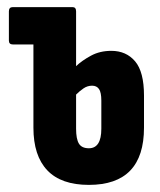

<svg xmlns="http://www.w3.org/2000/svg" viewBox="-20 -514 451 540"><path d="M230 6Q152 6 113 -35Q74 -76 74 -155V-389H16Q5 -389 5 -400V-482Q5 -494 16 -494H184Q194 -494 194 -482V-328Q211 -344 236 -357.5Q261 -371 293 -371Q335 -371 360 -341.5Q385 -312 385 -245V-155Q385 6 230 6ZM194 -152Q194 -123 202 -110Q210 -97 230 -97Q265 -97 265 -152V-231Q265 -254 258.5 -263.5Q252 -273 239 -273Q226 -273 215 -265.5Q204 -258 194 -248Z"/></svg>

Font: Sofia Sans Extra Condensed ExtraBold
Style: Regular
Weight: 800
Designer: Botio Nikoltchev, Ani Petrova
Foundry: lettersoup
Version: Version 4.101; ttfautohint (v1.8.4.7-5d5b)